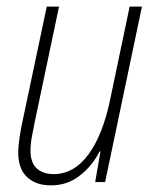

<svg xmlns="http://www.w3.org/2000/svg" viewBox="-20 -549 466 579"><path d="M134 10Q88 10 61.5 -15Q35 -40 35 -89Q35 -109 39.5 -138Q44 -167 50 -193L121 -529H158L86 -187Q81 -163 76.5 -139Q72 -115 72 -94Q72 -59 90.5 -41.5Q109 -24 142 -24Q203 -24 246.5 -83Q290 -142 312 -248L371 -529H408L297 0H267L283 -92H280Q260 -51 222 -20.5Q184 10 134 10Z"/></svg>

Font: Noto Sans Condensed ExtraLight
Style: Italic
Weight: 200
Width: 3
Italic angle: -12°
Designer: Monotype Design Team
Foundry: Monotype Imaging Inc.
Version: Version 2.013; ttfautohint (v1.8.4.7-5d5b)